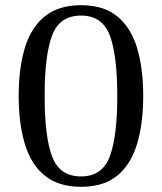

<svg xmlns="http://www.w3.org/2000/svg" viewBox="-20 -700 624 740"><path d="M292 20Q205 20 152 -23.5Q99 -67 75.5 -146Q52 -225 52 -330Q52 -436 75.5 -514.5Q99 -593 152 -636.5Q205 -680 292 -680Q380 -680 432.5 -636.5Q485 -593 508.5 -514.5Q532 -436 532 -330Q532 -225 508.5 -146Q485 -67 432.5 -23.5Q380 20 292 20ZM292 -20Q374 -20 403 -96.5Q432 -173 432 -330Q432 -488 403 -564Q374 -640 292 -640Q210 -640 181 -564Q152 -488 152 -330Q152 -173 181 -96.5Q210 -20 292 -20Z"/></svg>

Font: El Messiri
Style: Regular
Weight: 400
Designer: Mohamed Gaber
Foundry: Kief Type Foundry
Version: Version 2.020